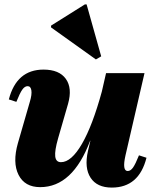

<svg xmlns="http://www.w3.org/2000/svg" viewBox="-20 -831 704 869"><path d="M162 16Q92 16 64 -39.5Q36 -95 61 -183L115 -370Q125 -403 122 -422Q119 -441 105 -441Q92 -441 81 -425.5Q70 -410 54 -370L20 -381Q55 -516 177 -516Q248 -516 278 -474Q308 -432 288 -361L243 -205Q227 -149 230 -123Q233 -97 256 -97Q303 -97 351 -180Q399 -263 441 -417L460 -500H634L548 -128Q532 -57 558 -57Q571 -57 582 -72.5Q593 -88 609 -128L643 -117Q609 18 486 18Q419 18 390 -26.5Q361 -71 378 -147L389 -194H388Q309 16 162 16ZM414 -562 211 -707V-715L364 -811H372L438 -576Z"/></svg>

Font: Platypi ExtraBold
Style: Italic
Weight: 800
Italic angle: -13°
Designer: David Sargent
Foundry: Bolt Cutter Type
Version: Version 1.200; ttfautohint (v1.8.4.7-5d5b)